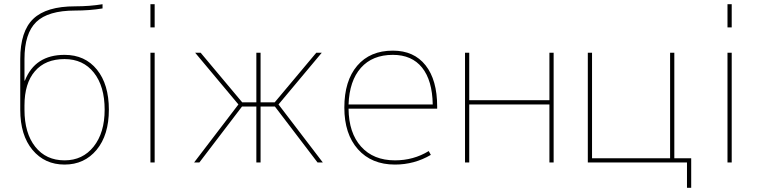

<svg xmlns="http://www.w3.org/2000/svg" viewBox="-20 -770 3619 910"><path d="M96 -490V-388H98Q146 -510 286 -510Q383 -510 439.5 -440Q496 -370 496 -250Q496 -130 438 -60Q380 10 286 10Q192 10 134 -59.5Q76 -129 76 -250V-490Q76 -622 138 -681Q200 -740 336 -740Q405 -740 466 -750V-730Q405 -720 336 -720Q208 -720 152 -666Q96 -612 96 -490ZM476 -250Q476 -361 425 -425.5Q374 -490 286 -490Q195 -490 145.5 -432.5Q96 -375 96 -270V-250Q96 -139 147 -74.5Q198 -10 286 -10Q372 -10 424 -75.5Q476 -141 476 -250Z M693 0V-520H713V0ZM693 -640V-750H713V-640Z M1195 0V-265H1127L925 0H900L1110 -275L905 -520H931L1128 -285H1195V-520H1215V-285H1282L1479 -520H1505L1300 -275L1510 0H1485L1283 -265H1215V0Z M1632 -275H2031Q2029 -389 1980.5 -449.5Q1932 -510 1842 -510Q1745 -510 1690.5 -448.5Q1636 -387 1632 -275ZM1632 -255Q1633 -140 1691.5 -75Q1750 -10 1852 -10Q1940 -10 2012 -54L2022 -36Q1944 10 1852 10Q1741 10 1676.5 -62.5Q1612 -135 1612 -260Q1612 -387 1673 -458.5Q1734 -530 1842 -530Q1942 -530 1997 -460.5Q2052 -391 2052 -265V-255Z M2604 -520V0H2584V-275H2204V0H2184V-520H2204V-295H2584V-520Z M3176 -20H3256V120H3236V0H2766V-520H2786V-20H3156V-520H3176Z M3428 0V-520H3448V0ZM3428 -640V-750H3448V-640Z"/></svg>

Font: M PLUS 1p Thin
Style: Regular
Weight: 250
Version: Version 1.062